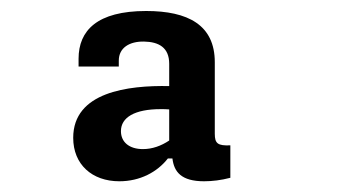

<svg xmlns="http://www.w3.org/2000/svg" viewBox="-20 -794 660 358"><path d="M252.5 -773.5C161 -773.5 126.5 -737 126.5 -684.5V-670H201.5V-681C201.5 -705 221.5 -717 248.5 -716.5C276 -716 295.5 -705.5 295.5 -675V-633.5C218.5 -635 116.5 -622.5 116.5 -537C116.5 -487.5 151.5 -456 202.5 -456C241 -456 273 -473 293 -498.5H301.5C304.5 -473.5 318 -456 360.5 -456C375.5 -456 392.5 -458 409.5 -462.5V-523C386 -522 380.5 -526.5 380.5 -544.5V-678C380.5 -747.5 330.5 -773.5 252.5 -773.5ZM205.5 -549.5C205.5 -575 231 -590.5 279.5 -590.5C285 -590.5 290 -590.5 295.5 -590V-532C280.5 -522 264 -516 246.5 -516C221 -516 205.5 -529 205.5 -549.5Z"/></svg>

Font: Monaspace Argon SemiBold
Style: Regular
Weight: 600
Designer: Riley Cran & the Lettermatic Team
Foundry: Lettermatic
Version: Version 1.000 (Monaspace Argon)